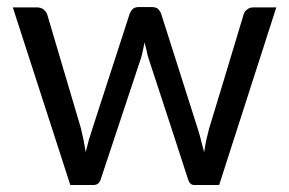

<svg xmlns="http://www.w3.org/2000/svg" viewBox="-20 -528 825 548"><path d="M768.6 -506.8Q727.5 -379.9 605.5 0Q586.9 0 534.2 0Q521.5 0 516.6 -16.6Q479.5 -131.8 404.3 -360.4Q400.4 -372.1 398.4 -383.8Q395.5 -395.5 392.6 -407.2Q390.6 -395.5 387.7 -383.8Q385.7 -372.1 381.8 -360.4Q343.8 -246.1 267.6 -16.6Q262.7 0 247.1 0Q225.6 0 180.7 0Q139.6 -127 16.6 -506.8Q34.2 -506.8 86.9 -506.8Q96.7 -506.8 104.5 -501Q111.3 -495.1 114.3 -488.3Q146.5 -378.9 210.9 -162.1Q219.7 -126 224.6 -93.8Q228.5 -110.4 233.4 -127.9Q238.3 -144.5 244.1 -162.1Q279.3 -271.5 350.6 -490.2Q353.5 -497.1 359.4 -502.9Q366.2 -507.8 375 -507.8Q387.7 -507.8 414.1 -507.8Q423.8 -507.8 430.7 -502.9Q436.5 -497.1 439.5 -490.2Q474.6 -380.9 543.9 -162.1Q549.8 -144.5 553.7 -127.9Q558.6 -110.4 562.5 -93.8Q565.4 -110.4 568.4 -127Q572.3 -143.6 577.1 -162.1Q610.4 -270.5 675.8 -488.3Q678.7 -496.1 685.5 -501Q692.4 -506.8 702.1 -506.8Q724.6 -506.8 768.6 -506.8Z"/></svg>

Font: Lato
Style: Regular
Weight: 400
Designer: Lukasz Dziedzic with Adam Twardoch and Botio Nikoltchev
Version: Version 2.015; 2015-08-06; http://www.latofonts.com/